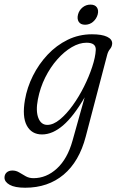

<svg xmlns="http://www.w3.org/2000/svg" viewBox="-94 -590 519 854"><path d="M287.5 17Q258.5 128.5 189 186.8Q119.5 245 18 245Q-28 245 -51 232Q-74 219 -74 200Q-74 186 -64.5 177.2Q-55 168.5 -38.5 168.5Q-22.5 168.5 -8.5 177Q5.5 185.5 20.5 194Q35.5 202.5 55 202.5Q112.5 202.5 159.2 159.5Q206 116.5 228.5 36L282.5 -157Q233.5 -72.5 186.5 -32.2Q139.5 8 93 8Q46.5 8 25.2 -31.5Q4 -71 17 -146Q26.5 -201 52.5 -253Q78.5 -305 117.8 -346.8Q157 -388.5 207 -413Q257 -437.5 315 -437.5Q359 -437.5 382.2 -426.5Q405.5 -415.5 405 -396Q404 -382 395.5 -372Q387 -362 383 -347ZM74.5 -148Q64.5 -96.5 76.5 -65.5Q88.5 -34.5 116.5 -34.5Q143 -34.5 172.2 -58.5Q201.5 -82.5 229.2 -121Q257 -159.5 279.5 -204.5Q302 -249.5 316.2 -292.8Q330.5 -336 332 -368Q333.5 -400 291 -400Q259 -400 225.2 -380.2Q191.5 -360.5 160.8 -325.8Q130 -291 107.2 -245.5Q84.5 -200 74.5 -148ZM284.5 -480Q264.5 -480 256.2 -493Q248 -506 253 -525.5Q258 -544.5 273.2 -557Q288.5 -569.5 308.5 -569.5Q328.5 -569.5 337 -557Q345.5 -544.5 340.5 -525.5Q335 -506 319.8 -493Q304.5 -480 284.5 -480Z"/></svg>

Font: Fraunces 144pt SuperSoft Light
Style: Italic
Weight: 300
Italic angle: -16°
Version: Version 1.000;[b76b70a41]